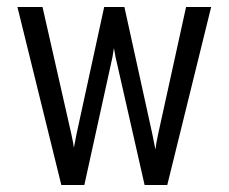

<svg xmlns="http://www.w3.org/2000/svg" viewBox="-20 -531 656 551"><path d="M30 -511H102L185 -145Q191 -118 192 -107L200 -148L279 -511H337L417 -147Q419 -138 426 -102Q428 -120 434 -147L514 -511H586L460 0H395L316 -348Q312 -362 307 -393Q302 -360 299 -350L222 0H156Z"/></svg>

Font: Overpass Mono Light
Style: Regular
Weight: 300
Monospace: yes
Designer: Delve Withrington, Dave Bailey
Foundry: Delve Fonts
Version: Version 1.000;DELV;Overpass